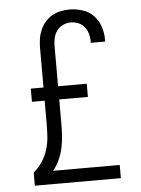

<svg xmlns="http://www.w3.org/2000/svg" viewBox="-53 -785 606 827"><g transform="rotate(-5 250.0 -371.5)"><path d="M64 0H436V-57H148Q165 -78 176 -102.5Q187 -127 192.5 -153.5Q198 -180 199.5 -206.5Q201 -233 201 -260V-361H325V-418H201V-589Q201 -607 204.5 -624.5Q208 -642 218 -656.5Q228 -671 244.5 -679Q261 -687 279 -687Q296 -687 312 -680.5Q328 -674 338.5 -660.5Q349 -647 353.5 -630.5Q358 -614 358 -598Q358 -596 357.5 -595Q357 -594 357 -592H420Q420 -594 420 -596.5Q420 -599 420 -601Q420 -629 411 -656.5Q402 -684 382.5 -704.5Q363 -725 335 -734Q307 -743 279 -743Q259 -743 239.5 -739Q220 -735 203 -725Q186 -715 173 -700Q160 -685 152 -666.5Q144 -648 141 -628.5Q138 -609 138 -589V-418H83V-361H138V-260Q138 -232 136 -204Q134 -176 125.5 -149Q117 -122 101.5 -98.5Q86 -75 64 -57Z"/></g></svg>

Font: Iosevka SS09 Light
Style: Regular
Weight: 300
Monospace: yes
Designer: Belleve Invis
Foundry: Belleve Invis
Version: Version 5.2.1; ttfautohint (v1.8.3)